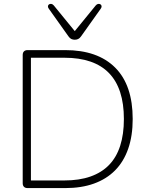

<svg xmlns="http://www.w3.org/2000/svg" viewBox="-20 -961 765 981"><path d="M121 0Q109 0 102.5 -6.5Q96 -13 96 -25V-680Q96 -692 102.5 -698.5Q109 -705 121 -705H313Q479 -705 568.5 -615.5Q658 -526 658 -353Q658 -267 635 -201Q612 -135 568 -90.5Q524 -46 460 -23Q396 0 313 0ZM138 -39H309Q385 -39 442 -59Q499 -79 537 -118Q575 -157 594 -216Q613 -275 613 -353Q613 -509 537 -587.5Q461 -666 309 -666H138ZM362 -758Q353 -758 345 -761.5Q337 -765 330 -775L229 -917Q224 -924 225 -930Q226 -936 231 -939Q236 -942 242.5 -941Q249 -940 255 -933L362 -802L469 -933Q475 -940 481.5 -941Q488 -942 493 -939Q498 -936 499 -930Q500 -924 495 -917L394 -775Q387 -765 379 -761.5Q371 -758 362 -758Z"/></svg>

Font: Nunito ExtraLight
Style: Regular
Weight: 200
Designer: Vernon Adams
Foundry: Vernon Adams
Version: Version 3.602;April 4, 2023;FontCreator 14.0.0.2856 64-bit